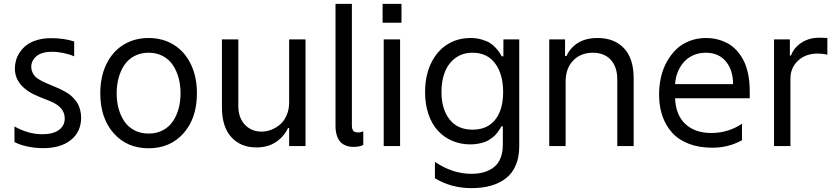

<svg xmlns="http://www.w3.org/2000/svg" viewBox="-20 -747 4274 982"><path d="M200.3 10.7Q159.4 10.7 119.7 2.1Q79.9 -6.4 54 -20.6V-100.1Q125.7 -60.4 196 -60.4Q251.8 -60.4 281.4 -82.4Q311.1 -104.4 311.1 -141.3Q311.1 -200.6 233.7 -230.8L186.8 -249.3Q56.1 -299.7 56.1 -396.3Q56.1 -417.3 61.8 -438Q67.5 -458.8 81.3 -479.6Q95.2 -500.4 115.8 -516.2Q136.4 -532 168.7 -541.9Q201 -551.8 240.8 -551.8Q308.2 -551.8 359.4 -534.8V-458.8Q336.6 -469.1 305.6 -475.7Q274.5 -482.2 246.4 -482.2Q193.5 -482.2 166.7 -459.7Q139.9 -437.1 139.9 -404.8Q139.9 -390.3 145.6 -377.8Q151.3 -365.4 158.2 -357.6Q165.1 -349.8 178.1 -341.6Q191.1 -333.5 198.2 -330.3Q205.3 -327.1 218.8 -321L265.6 -301.1Q279.5 -295.1 289.2 -290.7Q299 -286.2 313.7 -277.9Q328.5 -269.5 338.6 -261.4Q348.7 -253.2 360.1 -240.8Q371.4 -228.3 378.6 -214.8Q385.7 -201.3 390.3 -183.2Q394.9 -165.1 394.9 -144.9Q394.9 -73.5 343 -31.4Q291.2 10.7 200.3 10.7Z M492.9 -269.9Q492.9 -354 523.8 -418.3Q554.7 -482.6 610.8 -517.6Q666.9 -552.6 740.1 -552.6Q813.2 -552.6 869.3 -517.6Q925.4 -482.6 956.3 -418.3Q987.2 -354 987.2 -269.9Q987.2 -143.1 919 -65.9Q850.9 11.4 740.1 11.4Q629.3 11.4 561.1 -65.9Q492.9 -143.1 492.9 -269.9ZM667.4 -80.6Q699.2 -63.9 740.1 -63.9Q780.9 -63.9 812.7 -80.6Q844.5 -97.3 864 -126.1Q883.5 -154.8 893.5 -191.4Q903.4 -228 903.4 -269.9Q903.4 -311.8 893.5 -348.5Q883.5 -385.3 864 -414.4Q844.5 -443.5 812.7 -460.4Q780.9 -477.3 740.1 -477.3Q699.2 -477.3 667.4 -460.4Q635.7 -443.5 616.1 -414.4Q596.6 -385.3 586.6 -348.5Q576.7 -311.8 576.7 -269.9Q576.7 -228 586.6 -191.4Q596.6 -154.8 616.1 -126.1Q635.7 -97.3 667.4 -80.6Z M1458.8 -223V-545.5H1542.6V0H1458.8V-92.3H1453.1Q1432.5 -47.9 1391.2 -20.4Q1349.8 7.1 1291.2 7.1Q1211.3 7.1 1163.2 -45.5Q1115.1 -98 1115.1 -198.9V-545.5H1198.9V-204.5Q1198.9 -145.6 1232.1 -109.7Q1265.3 -73.9 1318.2 -73.9Q1342.7 -73.9 1366.8 -83.1Q1391 -92.3 1411.9 -109.9Q1432.9 -127.5 1445.8 -157Q1458.8 -186.4 1458.8 -223Z M1788.4 4.3Q1766 4.3 1749.1 -2.5Q1732.2 -9.2 1722.3 -19.5Q1712.4 -29.8 1706.3 -44.6Q1700.3 -59.3 1698.2 -73.2Q1696 -87 1696 -103V-727.3H1779.8V-104.4Q1779.8 -97.7 1780.7 -92.7Q1781.6 -87.7 1784.4 -81.9Q1787.3 -76 1794 -72.8Q1800.8 -69.6 1811.1 -69.6Q1826.3 -69.6 1838.1 -76V-5.7Q1819.2 4.3 1788.4 4.3Z M1936.8 -727.3H2033.4V-630.7H1936.8ZM1942.5 0V-545.5H2026.3V0Z M2392 215.2Q2288 215.2 2204.5 164.8V81Q2295.1 142 2390.6 142Q2426.5 142 2455.3 133.7Q2484 125.4 2506 108.1Q2528.1 90.9 2540 61.6Q2551.8 32.3 2551.8 -7.1V-100.9H2544.7Q2539.4 -91.6 2536 -86.1Q2532.7 -80.6 2524.5 -69.8Q2516.3 -58.9 2508.5 -51.8Q2500.7 -44.7 2487.7 -35.7Q2474.8 -26.6 2460.8 -21.3Q2446.7 -16 2427.2 -12.3Q2407.7 -8.5 2385.7 -8.5Q2335.9 -8.5 2293.7 -26.5Q2251.4 -44.4 2220.3 -77.8Q2189.3 -111.2 2171.7 -162.1Q2154.1 -213.1 2154.1 -275.6Q2154.1 -358.3 2183.6 -421.3Q2213.1 -484.4 2265.8 -518.5Q2318.5 -552.6 2387.1 -552.6Q2417.3 -552.6 2443 -545.1Q2468.8 -537.6 2484.4 -528.2Q2500 -518.8 2514 -503.7Q2528.1 -488.6 2533.7 -479.9Q2539.4 -471.2 2546.2 -458.8H2554.7V-545.5H2635.7V0.7Q2635.7 56.5 2617.9 98.2Q2600.1 139.9 2567.3 165.1Q2534.4 190.3 2490.6 202.8Q2446.7 215.2 2392 215.2ZM2397 -83.8Q2472.3 -83.8 2512.8 -134.8Q2553.3 -185.7 2553.3 -276.3Q2553.3 -367.5 2512.6 -422.4Q2471.9 -477.3 2397 -477.3Q2345.9 -477.3 2309.5 -450.5Q2273.1 -423.7 2255.5 -379.1Q2237.9 -334.5 2237.9 -277Q2237.9 -189.3 2279.1 -136.5Q2320.3 -83.8 2397 -83.8Z M2789.1 0V-545.5H2870V-460.2H2877.1Q2897 -503.6 2936.8 -528.1Q2976.6 -552.6 3036.2 -552.6Q3121.8 -552.6 3171.3 -500.4Q3220.9 -448.2 3220.9 -346.6V0H3137.1V-340.9Q3137.1 -404.8 3103.9 -441.1Q3070.7 -477.3 3012.1 -477.3Q2950.3 -477.3 2911.6 -437.5Q2872.9 -397.7 2872.9 -328.1V0Z M3814.6 -279.8V-244.3H3432.9Q3436.1 -158.4 3485.4 -112.6Q3534.8 -66.8 3618.6 -66.8Q3663.4 -66.8 3703.7 -79.7Q3744 -92.7 3774.9 -114.3V-29.8Q3706 8.5 3622.9 8.5Q3555.8 8.5 3503.4 -11.5Q3451 -31.6 3418 -68Q3384.9 -104.4 3367.9 -153.8Q3350.9 -203.1 3350.9 -262.8Q3350.9 -308.6 3360.4 -351.2Q3370 -393.8 3390.1 -430.4Q3410.2 -467 3438.2 -494.3Q3466.3 -521.7 3505.5 -537.1Q3544.7 -552.6 3590.9 -552.6Q3619.7 -552.6 3646.3 -546.3Q3672.9 -540.1 3698.3 -527.2Q3723.7 -514.2 3744.7 -492.2Q3765.6 -470.2 3781.4 -440.9Q3797.2 -411.6 3805.9 -370.4Q3814.6 -329.2 3814.6 -279.8ZM3432.9 -316.8H3729.4Q3729.4 -388.1 3692.6 -432.7Q3655.9 -477.3 3589.5 -477.3Q3554.7 -477.3 3525.6 -464.3Q3496.4 -451.3 3477.1 -429Q3457.7 -406.6 3446.2 -377.8Q3434.7 -349.1 3432.9 -316.8Z M3938.9 0V-545.5H4019.9V-463.1H4025.6Q4040.5 -503.6 4079.5 -528.8Q4118.6 -554 4167.6 -554Q4193.2 -554 4211.6 -552.6V-467.3Q4188.9 -473 4160.5 -473Q4100.9 -473 4061.8 -436.8Q4022.7 -400.6 4022.7 -345.2V0Z"/></svg>

Font: TID UI
Style: Regular
Weight: 400
Designer: The TID Project Authors
Foundry: Bakken & Bæck
Version: Version 1.001;hotconv 1.0.109;makeotfexe 2.5.65596